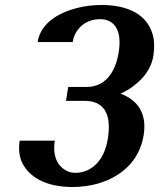

<svg xmlns="http://www.w3.org/2000/svg" viewBox="-20 -741 639 771"><path d="M59 -176C54 -144 57 -116 67 -92C95 -29 166 10 271 10C307 10 342 5 374 -4C462 -30 540 -91 557 -199C571 -288 531 -340 464 -365C482 -373 499 -383 514 -394C551 -422 587 -460 596 -518C601 -551 600 -581 592 -606C569 -681 497 -721 387 -721C355 -721 323 -717 294 -710C215 -691 143 -648 131 -572H272C274 -586 278 -598 285 -610C304 -643 338 -664 381 -664C441 -664 470 -618 457 -533C443 -442 396 -392 329 -392H254L245 -336H320C393 -336 430 -289 413 -184C399 -95 346 -47 283 -47C268 -47 256 -50 244 -57C213 -74 190 -112 200 -176Z"/></svg>

Font: Aerodynamic
Style: Obl
Weight: 500
Designer: Google
Version: Version 2.000980; 2014